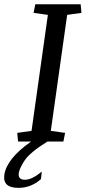

<svg xmlns="http://www.w3.org/2000/svg" viewBox="-81 -681 412 924"><path d="M9.3 152.8Q5.4 184.1 39.1 184.1Q72.3 184.1 120.1 145L116.2 180.7Q68.8 223.1 7.8 223.1Q-30.8 223.1 -47.9 207.3Q-64.9 191.4 -60.1 159.7Q-47.9 81.5 68.8 0H5.9L2 -41.5L70.8 -51.3L149.4 -609.4L80.6 -619.1L88.9 -660.6H307.1L311 -619.1L242.2 -609.4L163.6 -51.3L232.4 -41.5L224.1 0H147.5Q62 53.2 36.9 92Q11.7 130.9 9.3 152.8Z"/></svg>

Font: NoticiaText-Italic
Style: Italic
Weight: 400
Italic angle: -8°
Designer: JM Sole
Foundry: JM Sole
Version: Version 1.003